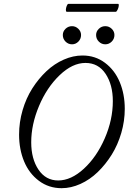

<svg xmlns="http://www.w3.org/2000/svg" viewBox="-20 -964 668 997"><path d="M326.2 -902.8Q321.8 -904.3 322 -913.3Q322.3 -922.4 326.4 -933.1Q330.6 -943.8 335 -943.8H594.2Q597.7 -942.4 596.7 -933.3Q595.7 -924.3 590.6 -913.6Q585.4 -902.8 581.1 -902.8ZM354 -733.9Q334.5 -733.9 320.3 -748Q306.2 -762.2 306.2 -782.2Q306.2 -800.8 320.3 -814.5Q334.5 -828.1 354 -828.1Q372.6 -828.1 386.7 -814.5Q400.9 -800.8 400.9 -782.2Q400.9 -762.2 387 -748Q373 -733.9 354 -733.9ZM526.9 -733.9Q507.3 -733.9 493.2 -748Q479 -762.2 479 -782.2Q479 -800.8 493.2 -814.5Q507.3 -828.1 526.9 -828.1Q545.9 -828.1 560.1 -814.5Q574.2 -800.8 574.2 -782.2Q574.2 -762.2 560.1 -748Q545.9 -733.9 526.9 -733.9ZM299.8 13.2Q233.4 13.2 182.4 -24.9Q131.3 -63 105.2 -125.7Q79.1 -188.5 79.1 -265.1Q79.1 -329.6 97.4 -392.1Q115.7 -454.6 147.9 -505.1Q180.2 -555.7 221.4 -594.5Q262.7 -633.3 311.3 -654.5Q359.9 -675.8 408.2 -675.8Q474.6 -675.8 525.1 -637.9Q575.7 -600.1 601.8 -537.6Q627.9 -475.1 627.9 -398.9Q627.9 -335.9 609.9 -273.9Q591.8 -211.9 560.1 -160.9Q528.3 -109.9 487.3 -70.3Q446.3 -30.8 397.5 -8.8Q348.6 13.2 299.8 13.2ZM282.2 -26.9Q349.1 -26.9 415.5 -87.9Q481.9 -148.9 523.9 -245.4Q565.9 -341.8 565.9 -439Q565.9 -523.9 528.3 -580.6Q490.7 -637.2 423.8 -637.2Q356 -637.2 289.6 -573.5Q223.1 -509.8 182.6 -413.6Q142.1 -317.4 142.1 -225.1Q142.1 -139.2 179.9 -83Q217.8 -26.9 282.2 -26.9Z"/></svg>

Font: Junicode SmCond Light
Style: Italic
Weight: 300
Width: 4
Italic angle: -11°
Designer: Peter S. Baker
Version: Version 2.206